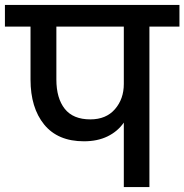

<svg xmlns="http://www.w3.org/2000/svg" viewBox="-44 -760 749 780"><path d="M685 -652H563V0H459V-262Q434 -226 393 -206Q352 -186 297 -186Q191 -186 135.5 -254Q80 -322 80 -437V-652H-24V-740H685ZM459 -652H185V-437Q185 -361 219 -318Q253 -275 323 -275Q387 -275 423 -316.5Q459 -358 459 -419Z"/></svg>

Font: MSTAGE Medium
Style: Regular
Weight: 500
Designer: Ninad Kale (Devanagari), Jonny Pinhorn (Latin)
Foundry: Indian Type Foundry
Version: 4.004